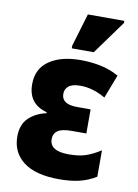

<svg xmlns="http://www.w3.org/2000/svg" viewBox="-88 -834 646 902"><g transform="rotate(10 235.0 -383.0)"><path d="M258 10Q145 10 87.5 -34Q30 -78 30 -154Q30 -212 63.5 -243.5Q97 -275 146 -285V-290Q56 -314 56 -408Q56 -482 112 -520.5Q168 -559 262 -559Q311 -559 357 -549.5Q403 -540 444 -517L401 -405Q369 -423 340 -431.5Q311 -440 281 -440Q243 -440 225.5 -426Q208 -412 208 -389Q208 -339 282 -339H347V-224H278Q230 -224 210.5 -210Q191 -196 191 -170Q191 -113 282 -113Q331 -113 364.5 -124.5Q398 -136 433 -159V-33Q396 -10 354.5 0Q313 10 258 10ZM210 -606V-619L257 -776H431V-766L315 -606Z"/></g></svg>

Font: Noto Sans SemiCondensed ExtraBold
Style: Regular
Weight: 800
Width: 4
Designer: Monotype Design Team
Foundry: Monotype Imaging Inc.
Version: Version 2.013; ttfautohint (v1.8.4.7-5d5b)